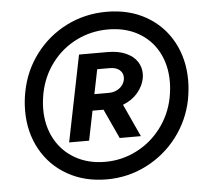

<svg xmlns="http://www.w3.org/2000/svg" viewBox="-52 -783 900 846"><g transform="rotate(-5 398.0 -360.0)"><path d="M312.5 -550.8H437.5Q486.3 -550.8 519.5 -535.9Q552.7 -521 568.8 -496.6Q585 -472.2 585 -442.9Q585 -431.2 583 -421.4Q576.7 -388.2 551.8 -358.6Q526.9 -329.1 486.3 -313.5L552.7 -168.9H459L398.9 -299.3H350.1L323.7 -168.9H235.4ZM54.2 -323.7Q54.2 -367.2 62.5 -408.2Q80.1 -500.5 135.3 -573.2Q190.4 -646 272.2 -687Q354 -728 449.2 -728Q549.3 -728 624.8 -684.6Q700.2 -641.1 741 -565.7Q781.7 -490.2 781.7 -396Q781.7 -356.4 773.4 -311Q755.4 -220.7 700 -147.9Q644.5 -75.2 562.7 -33.7Q481 7.8 387.2 7.8Q289.1 7.8 213.4 -35.2Q137.7 -78.1 95.9 -153.8Q54.2 -229.5 54.2 -323.7ZM693.4 -325.7Q700.7 -363.3 700.7 -397.5Q700.7 -471.7 669.7 -528.8Q638.7 -585.9 581.8 -617.9Q524.9 -649.9 449.2 -649.9Q373.5 -649.9 308.6 -617.4Q243.7 -585 199.7 -526.6Q155.8 -468.3 141.1 -393.1Q134.3 -356 134.3 -324.2Q134.3 -250.5 165.8 -192.6Q197.3 -134.8 254.6 -102.3Q312 -69.8 387.2 -69.8Q460.4 -69.8 525.4 -102.8Q590.3 -135.7 634.5 -194.1Q678.7 -252.4 693.4 -325.7ZM427.7 -371.1Q449.2 -371.1 465.8 -379.9Q482.4 -388.7 491.5 -403.1Q500.5 -417.5 500.5 -433.6Q500.5 -453.6 485.1 -466.6Q469.7 -479.5 441.4 -479.5H386.7L364.7 -371.1Z"/></g></svg>

Font: Reddit Sans Fudge
Style: Bold
Weight: 700
Italic angle: -11.25°
Designer: Stephen Hutchings
Version: Version 1.013